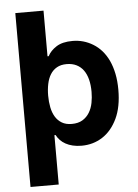

<svg xmlns="http://www.w3.org/2000/svg" viewBox="-61 -774 735 1025"><g transform="rotate(-5 306.5 -261.0)"><path d="M60.4 204.5V-727.3H211.6V-482.6H218Q232.2 -511 264.9 -532Q297.2 -552.6 351.6 -552.6Q410.9 -552.6 461.3 -521.7Q486.5 -506.4 507.1 -483Q527.7 -459.5 542.3 -428.3Q556.8 -397 564.8 -358Q572.8 -318.9 572.8 -272Q572.8 -180 543.3 -117.9Q513.1 -54.7 463.4 -22.9Q413.7 8.9 351.6 8.9Q325.6 8.9 304.3 3.7Q283 -1.4 266.3 -10.7Q249.6 -19.9 237.6 -32.5Q225.5 -45.1 218 -60H211.6V204.5ZM309.3 -111.5Q344.1 -111.5 367.2 -125.5Q390.3 -139.6 404.1 -162.3Q418 -185 423.7 -214Q429.3 -242.9 429.3 -272.7Q429.3 -309.7 421.9 -339.1Q414.4 -368.6 399.5 -389.2Q384.6 -409.8 362 -421Q339.5 -432.2 309.3 -432.2Q278.4 -432.2 256.9 -419.9Q235.4 -407.7 222.1 -386.2Q208.8 -364.7 202.8 -335.6Q196.7 -306.5 196.7 -272.7Q196.7 -239.7 202.6 -210.2Q208.5 -180.8 221.8 -158.9Q235.1 -137.1 256.6 -124.3Q278.1 -111.5 309.3 -111.5Z"/></g></svg>

Font: Inter P
Style: Bold
Weight: 700
Designer: Rasmus Andersson
Foundry: rsms
Version: Version 3.018;git-588b23468